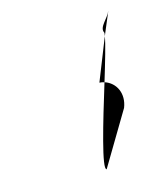

<svg xmlns="http://www.w3.org/2000/svg" viewBox="-51 -564 316 415"><g transform="rotate(-10 107.0 -356.5)"><path d="M197 -480C198 -479 197 -476 197 -472L214 -525C209 -508 189 -493 197 -480ZM168 -375 197 -472C196 -456 188 -417 179 -374C175 -375 172 -375 168 -375ZM179 -374C161 -290 140 -188 151 -188L211 -312C220 -342 205 -368 179 -374Z"/></g></svg>

Font: bitstorm
Style: extobl
Weight: 400
Version: Version 0.2